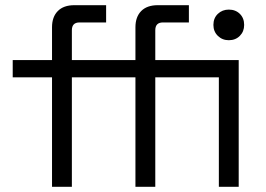

<svg xmlns="http://www.w3.org/2000/svg" viewBox="-20 -720 1024 740"><path d="M502 0V-422H381V-488.5H502V-615Q502 -654.8 524.2 -677.4Q546.5 -700 588 -700H708V-633.5H608Q578.5 -633.5 578.5 -603.5V-488.5H823.5V-422H578.5V0ZM180.5 0V-422H29V-488.5H180.5V-615Q180.5 -654.8 202.8 -677.4Q225 -700 266.5 -700H389V-633.5H286.5Q257 -633.5 257 -603.5V-488.5H381V-422H257V0ZM823.5 0V-488.5H900V0ZM802.5 -624Q802.5 -650.2 819.6 -666.6Q836.8 -683 861.8 -683Q887.8 -683 904.4 -666.6Q921 -650.2 921 -624Q921 -598.5 904.4 -581.8Q887.8 -565 861.8 -565Q836.8 -565 819.6 -581.8Q802.5 -598.5 802.5 -624Z"/></svg>

Font: Space 7353
Style: Regular
Weight: 400
Designer: Christine Claussen + Ruben Lyon  (Space 7353)
Version: Version 1.000;FEAKit 1.0